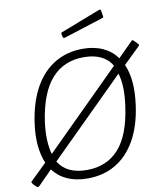

<svg xmlns="http://www.w3.org/2000/svg" viewBox="-115 -1046 974 1138"><g transform="rotate(-10 372.0 -476.5)"><path d="M753 -723Q755 -721 756.5 -718Q758 -715 754 -711L654 -614Q675 -568 680.5 -506Q686 -444 675 -366Q658 -244 610 -160Q562 -76 488.5 -33Q415 10 320 10Q250 10 198 -13.5Q146 -37 114 -81L30 4Q24 10 19.5 9Q15 8 10 3L-7 -14Q-11 -20 -12.5 -23.5Q-14 -27 -10 -31L88 -126Q68 -172 62 -233Q56 -294 67 -370Q85 -494 133 -579Q181 -664 255 -708Q329 -752 423 -752Q492 -752 544 -728Q596 -704 628 -659L716 -747Q719 -751 722.5 -751Q726 -751 730 -747L753 -723ZM128 -366Q120 -306 122 -257Q124 -208 135 -170L589 -621Q565 -662 522.5 -682Q480 -702 421 -702Q300 -702 226.5 -619Q153 -536 128 -366ZM613 -371Q622 -433 620.5 -482.5Q619 -532 607 -570L154 -121Q179 -80 222 -60Q265 -40 324 -40Q445 -40 517.5 -121.5Q590 -203 613 -371ZM570 -958 576 -923Q577 -919 576 -916Q575 -913 569 -911L331 -835Q326 -834 322.5 -836Q319 -838 319 -842L315 -859Q314 -868 318 -869L561 -963Q563 -964 566 -962.5Q569 -961 570 -958Z"/></g></svg>

Font: Libre Franklin ExtraLight
Style: Italic
Weight: 250
Italic angle: -8°
Designer: Pablo Impallari, Rodrigo Fuenzalida, Nhung Nguyen
Foundry: Impallari Type
Version: Version 3.000